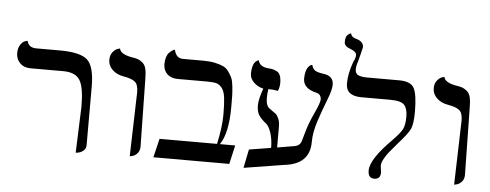

<svg xmlns="http://www.w3.org/2000/svg" viewBox="-50 -875 2600 1018"><g transform="rotate(5 1250.0 -366.0)"><path d="M380.9 12.2 390.1 -233.9Q390.1 -335.9 366.5 -374.5Q342.8 -413.1 277.8 -413.1H103Q67.9 -413.1 46.9 -434.6Q25.9 -456.1 25.9 -486.8Q25.9 -514.6 37.8 -532.2Q49.8 -549.8 62.5 -553.7L75.2 -557.1Q84 -521 124 -521H250Q359.9 -521 397.5 -486.1Q435.1 -451.2 435.1 -344.2V-33.2Q435.1 -14.2 421.6 -3.2Q408.2 7.8 394.5 9.8Z M668 5.9 677.7 -335.9Q677.7 -376 660.2 -390.9Q642.6 -405.8 599.6 -413.1Q562.5 -418.9 539.1 -441.4Q515.6 -463.9 515.6 -494.1Q515.6 -519 528.1 -534.9Q540.5 -550.8 553.7 -555.2L566.9 -559.1Q571.8 -530.3 628.9 -519Q654.8 -515.1 666.3 -511Q677.7 -506.8 691.2 -495.8Q704.6 -484.9 709.7 -463.4Q714.8 -441.9 714.8 -405.8L720.7 -50.8Q720.7 -27.8 707.8 -13.9Q694.8 0 681.2 2.9Z M1011.2 -533.2Q1047.4 -533.2 1074 -527.6Q1100.6 -522 1118.4 -513.9Q1136.2 -505.9 1148.4 -488.5Q1160.6 -471.2 1167.5 -456.5Q1174.3 -441.9 1177.5 -412.4Q1180.7 -382.8 1181.2 -362.3Q1181.6 -341.8 1181.6 -301.8Q1181.6 -161.6 1138.7 -100.1H1220.2L1197.3 0H793.5L817.4 -100.1H1123.5Q1143.6 -192.9 1143.6 -255.9Q1143.6 -314.9 1139.4 -347.9Q1135.3 -380.9 1121.8 -398.4Q1108.4 -416 1091.3 -420.4Q1074.2 -424.8 1040.5 -424.8H886.2Q850.1 -424.8 829.3 -444.8Q808.6 -464.8 808.6 -497.1Q808.6 -517.1 813.5 -533Q818.4 -548.8 825.9 -556.9Q833.5 -564.9 840.6 -570.1Q847.7 -575.2 852.5 -576.7L857.4 -578.1Q867.2 -533.2 904.3 -533.2Z M1521 -122.1Q1546.9 -125 1557.1 -134Q1567.4 -143.1 1570.8 -157.5Q1574.2 -171.9 1587.2 -214.4Q1600.1 -256.8 1623 -306.2Q1649.9 -363.3 1650.4 -381.8Q1650.4 -409.7 1625 -416Q1553.2 -432.6 1553.2 -484.9Q1553.2 -504.9 1557.1 -520.5Q1561 -536.1 1566.2 -543.5Q1571.3 -550.8 1576.7 -555.4Q1582 -560.1 1586.4 -560.5L1590.3 -561Q1595.2 -541 1607.7 -532.5Q1620.1 -523.9 1655.3 -519Q1707 -512.2 1707 -465.8Q1707 -438 1686 -385Q1665 -332 1644 -269Q1623 -206.1 1623 -153.8Q1623 -34.7 1487.3 -20L1274.4 14.2L1294.4 -85L1411.1 -104Q1410.6 -149.4 1399.7 -183.1Q1388.7 -216.8 1374 -229Q1345.2 -252 1333.3 -271Q1321.3 -290 1321.3 -323.2Q1321.3 -355.5 1342.3 -413.1Q1312.5 -419.9 1291.3 -440.4Q1270 -460.9 1270 -486.8Q1270 -506.8 1273.7 -521.5Q1277.3 -536.1 1282.2 -543.5Q1287.1 -550.8 1292.7 -554.9Q1298.3 -559.1 1301.8 -560.1L1305.2 -561Q1313 -526.9 1359.4 -522.9Q1374.5 -522 1382.8 -520Q1391.1 -518.1 1404.1 -512Q1417 -505.9 1423.1 -490.5Q1429.2 -475.1 1429.2 -451.2Q1429.2 -428.2 1420.4 -408.2Q1398.4 -413.1 1369.1 -413.1Q1365.2 -389.2 1365.2 -363.8Q1365.2 -322.8 1387.2 -309.1Q1409.2 -293.9 1418.2 -286.9Q1427.2 -279.8 1434.8 -262.5Q1442.4 -245.1 1442.4 -219.2V-108.9Z M1821.8 -558.1Q1821.8 -535.2 1838.4 -527.6Q1855 -520 1886.7 -520H2056.6Q2118.7 -520 2136.2 -485.6Q2153.8 -451.2 2153.8 -360.8Q2153.8 -296.9 2141.4 -269.5Q2128.9 -242.2 2074.7 -182.1Q2045.9 -147.9 2034.4 -134Q2022.9 -120.1 2010.7 -98.6Q1998.5 -77.1 1998.5 -61Q1998.5 -53.2 2000.7 -41.5Q2002.9 -29.8 2002.9 -24.9Q2002.9 11.2 1969.7 11.2Q1936.5 11.2 1936.5 -29.8Q1936.5 -89.8 2047.9 -201.2Q2086.9 -241.2 2098.9 -263.7Q2110.8 -286.1 2110.8 -332Q2110.8 -374 2092.8 -393.6Q2074.7 -413.1 2017.6 -413.1H1864.7Q1781.7 -413.1 1781.7 -479Q1781.7 -533.2 1805.7 -597.2Q1816.9 -619.1 1816.9 -632.8Q1816.9 -650.9 1784.7 -663.1Q1750.5 -674.3 1751 -698.2Q1751 -711.4 1753.9 -720.7Q1756.8 -730 1761.2 -734.4Q1765.6 -738.8 1770.3 -741.5Q1774.9 -744.1 1777.8 -745.1L1780.8 -746.1Q1782.7 -726.1 1810.5 -719.2Q1849.6 -708 1849.6 -678.2Q1849.6 -676.3 1841.1 -642.6Q1832.5 -608.9 1830.6 -602.1Q1821.8 -577.1 1821.8 -558.1Z M2394.5 5.9 2404.3 -335.9Q2404.3 -376 2386.7 -390.9Q2369.1 -405.8 2326.2 -413.1Q2289.1 -418.9 2265.6 -441.4Q2242.2 -463.9 2242.2 -494.1Q2242.2 -519 2254.6 -534.9Q2267.1 -550.8 2280.3 -555.2L2293.5 -559.1Q2298.3 -530.3 2355.5 -519Q2381.3 -515.1 2392.8 -511Q2404.3 -506.8 2417.7 -495.8Q2431.2 -484.9 2436.3 -463.4Q2441.4 -441.9 2441.4 -405.8L2447.3 -50.8Q2447.3 -27.8 2434.3 -13.9Q2421.4 0 2407.7 2.9Z"/></g></svg>

Font: Biolilbert
Style: Regular
Weight: 400
Designer: Philipp H. Poll
Foundry: Philipp H. Poll
Version: Version 1.1.0